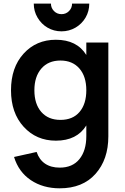

<svg xmlns="http://www.w3.org/2000/svg" viewBox="-20 -772 681 1047"><path d="M184.6 -676.3Q164.1 -710.9 164.1 -752.4H257.8Q257.8 -728.5 274.4 -711.7Q291 -694.8 315.4 -694.8Q339.8 -694.8 356.4 -711.7Q373 -728.5 373 -752.4H466.8Q466.8 -710.9 446.8 -676.5Q426.8 -642.1 392.1 -621.6Q356.9 -601.1 315.4 -601.1Q273.9 -601.1 239.5 -621.1Q205.1 -641.1 184.6 -676.3ZM284.7 -555.2Q399.4 -555.2 450.7 -472.2V-540H570.8V-28.3Q570.8 97.7 500.7 176.3Q430.7 254.9 305.7 254.9Q214.4 254.9 147.9 210.2Q81.5 165.5 56.6 84L179.7 56.6Q193.8 98.6 225.8 120.4Q257.8 142.1 305.7 142.1Q375.5 142.1 413.1 95.7Q450.7 49.3 450.7 -29.8V-87.9Q399.4 -4.9 284.7 -4.9Q178.2 -4.9 109.1 -80.6Q40 -156.2 40 -279.8Q40 -404.3 108.9 -479.7Q177.7 -555.2 284.7 -555.2ZM309.6 -118.2Q377 -118.2 413.8 -161.6Q450.7 -205.1 450.7 -279.8Q450.7 -355.5 412.8 -398.7Q375 -441.9 309.6 -441.9Q243.2 -441.9 205.3 -397.9Q167.5 -354 167.5 -279.8Q167.5 -204.6 205.3 -161.4Q243.2 -118.2 309.6 -118.2Z"/></svg>

Font: Vela Sans Bd
Style: Bold
Weight: 700
Designer: Principal design: Mikhail Sharanda - project Manrope.
Design modification: Ravid Balaliev
Foundry: Mikhail Sharanda
Version: Version 1.001